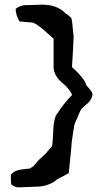

<svg xmlns="http://www.w3.org/2000/svg" viewBox="-20 -739 445 824"><path d="M27 38 28 52C35 59 48 66 63 65L138 62C173 62 207 48 225 31C228 29 231 27 235 25L246 20C255 15 266 9 275 4C279 -40 285 -86 288 -131C291 -153 295 -177 297 -191C298 -206 306 -219 311 -231C320 -253 325 -272 344 -285C360 -297 375 -314 377 -333C378 -345 361 -360 350 -374C350 -375 349 -376 349 -378C348 -380 347 -383 346 -386C330 -413 309 -433 289 -451L293 -520L296 -581L290 -640C290 -645 287 -658 286 -662C279 -669 270 -676 261 -682C237 -707 203 -719 161 -719L91 -717C73 -717 57 -709 47 -701C48 -680 55 -660 64 -647L121 -642C135 -637 147 -626 158 -619L210 -573V-445C215 -408 241 -388 264 -369C270 -359 286 -346 289 -331C267 -309 248 -285 230 -258C227 -253 223 -248 220 -244C213 -224 209 -204 209 -184C208 -169 207 -152 206 -135L204 -113C200 -106 190 -97 186 -92C178 -79 162 -67 146 -52C138 -42 130 -35 124 -26C118 -23 113 -19 110 -16C86 -13 47 -12 34 4C29 8 25 6 27 38Z"/></svg>

Font: Vapor
Style: Regular
Weight: 400
Foundry: Cannot Into Space Fonts
Version: Version 0.179